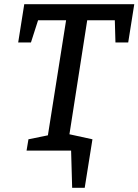

<svg xmlns="http://www.w3.org/2000/svg" viewBox="-20 -720 662 918"><path d="M67 -517 96 -700H622L593 -517H532L529 -623H397L312 -78L422 -54L385 178H325L320 0H107L116 -54L209 -73L296 -623H162L128 -517Z"/></svg>

Font: Bitter Pro Medium
Style: Italic
Weight: 500
Italic angle: -9°
Designer: Sol Matas, and Bitter project Authors
Foundry: Sol Matas
Version: Version 1.010